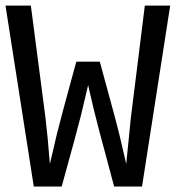

<svg xmlns="http://www.w3.org/2000/svg" viewBox="-20 -679 640 699"><path d="M497.1 0H395.5Q359.4 -134.8 340.6 -205.1Q321.8 -275.4 300.8 -369.1Q286.6 -308.1 274.7 -258.8Q262.7 -209.5 204.6 0H103L0 -658.7H92.3L145.5 -251Q153.3 -187 161.6 -82Q177.2 -149.4 187.7 -193.4Q198.2 -237.3 257.8 -454.6H343.3Q377 -331.1 396.2 -260.3Q415.5 -189.5 439.5 -82L456.5 -251L507.3 -658.7H599.6Z"/></svg>

Font: Cousine
Style: Regular
Weight: 400
Monospace: yes
Designer: Steve Matteson
Foundry: Monotype Imaging Inc.
Version: Version 1.21